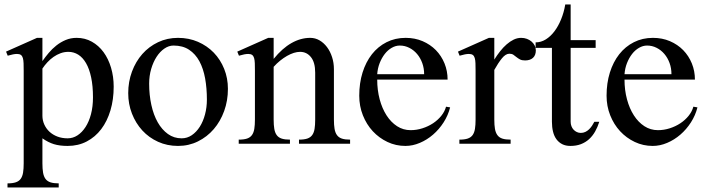

<svg xmlns="http://www.w3.org/2000/svg" viewBox="-20 -637 3138 851"><path d="M85 -323.2Q85 -342.8 84.5 -356.7Q84 -370.6 81.3 -379.9Q78.6 -389.2 72.5 -393.6Q66.4 -397.9 55.2 -397.9Q47.4 -397.9 37.6 -396Q27.8 -394 14.2 -390.1L6.8 -408.2L144 -469.2H168V-366.2Q180.2 -383.8 195.6 -402.1Q210.9 -420.4 229.7 -435.3Q248.5 -450.2 271 -459.7Q293.5 -469.2 319.8 -469.2Q356.9 -469.2 387.2 -452.1Q417.5 -435.1 439 -405.8Q460.4 -376.5 472.2 -336.9Q483.9 -297.4 483.9 -252.9Q483.9 -195.8 469.5 -147.7Q455.1 -99.6 428.7 -64.7Q402.3 -29.8 364.5 -10Q326.7 9.8 279.8 9.8Q244.6 9.8 219 2Q193.4 -5.9 168 -23.9V86.9Q168 111.3 170.9 128.2Q173.8 145 181.6 155.8Q189.5 166.5 203.6 171.1Q217.8 175.8 240.2 175.8V193.8H13.2V175.8Q36.1 175.8 50.3 170.9Q64.5 166 72 155.3Q79.6 144.5 82.3 127.7Q85 110.8 85 86.9ZM168 -124Q168 -103.5 176.3 -85.2Q184.6 -66.9 199.2 -53.2Q213.9 -39.6 234.4 -31.7Q254.9 -23.9 279.8 -23.9Q303.2 -23.9 323.5 -37.1Q343.8 -50.3 359.1 -74Q374.5 -97.7 383.3 -131.1Q392.1 -164.6 392.1 -205.1Q392.1 -255.9 384 -293.9Q376 -332 361.3 -357.2Q346.7 -382.3 326.7 -394.8Q306.6 -407.2 283.2 -407.2Q265.1 -407.2 248.5 -401.1Q231.9 -395 217.3 -384.8Q202.6 -374.5 190.2 -361.1Q177.7 -347.7 168 -333Z M769 9.8Q721.2 9.8 680.7 -8.5Q640.1 -26.9 610.8 -58.8Q581.5 -90.8 564.9 -133.3Q548.3 -175.8 548.3 -224.1Q548.3 -274.9 564.9 -319.6Q581.5 -364.3 610.8 -397.5Q640.1 -430.7 680.7 -450Q721.2 -469.2 769 -469.2Q816.9 -469.2 857.4 -451.7Q897.9 -434.1 927.5 -403.6Q957 -373 973.6 -331.8Q990.2 -290.5 990.2 -243.2Q990.2 -190.9 973.6 -145Q957 -99.1 927.5 -64.7Q897.9 -30.3 857.4 -10.3Q816.9 9.8 769 9.8ZM785.2 -23.9Q809.6 -23.9 830.1 -37.8Q850.6 -51.8 865.5 -75.2Q880.4 -98.6 888.7 -129.9Q897 -161.1 897 -195.8Q897 -245.6 889.2 -289.3Q881.3 -333 863.8 -365.5Q846.2 -397.9 818.1 -416.5Q790 -435.1 749 -435.1Q728 -435.1 708.5 -421.6Q689 -408.2 674.1 -385.3Q659.2 -362.3 650.1 -331.5Q641.1 -300.8 641.1 -266.1Q641.1 -215.8 650.9 -171.6Q660.6 -127.4 679.2 -94.7Q697.8 -62 724.4 -43Q751 -23.9 785.2 -23.9Z M1109.9 -323.2Q1109.9 -342.8 1109.4 -356.7Q1108.9 -370.6 1106.2 -379.9Q1103.5 -389.2 1097.4 -393.6Q1091.3 -397.9 1080.1 -397.9Q1072.3 -397.9 1062.5 -396Q1052.7 -394 1039.1 -390.1L1031.7 -408.2L1168.9 -469.2H1192.9V-376Q1231 -422.9 1271.7 -446Q1312.5 -469.2 1355 -469.2Q1377 -469.2 1396 -458.3Q1415 -447.3 1429.2 -428.5Q1443.4 -409.7 1451.7 -384.3Q1460 -358.9 1460 -330.1V-106.9Q1460 -82.5 1462.9 -65.7Q1465.8 -48.8 1473.6 -38.1Q1481.4 -27.3 1495.4 -22.7Q1509.3 -18.1 1531.7 -18.1V0H1305.2V-18.1Q1328.1 -18.1 1342.3 -22.9Q1356.4 -27.8 1364 -38.6Q1371.6 -49.3 1374.3 -66.2Q1377 -83 1377 -106.9V-314.9Q1377 -360.4 1358.2 -383.8Q1339.4 -407.2 1310.1 -407.2Q1296.9 -407.2 1282.2 -402.6Q1267.6 -397.9 1252.2 -389.2Q1236.8 -380.4 1221.7 -368.2Q1206.5 -356 1192.9 -340.8V-106.9Q1192.9 -82.5 1195.8 -65.7Q1198.7 -48.8 1206.5 -38.1Q1214.4 -27.3 1228.5 -22.7Q1242.7 -18.1 1265.1 -18.1V0H1038.1V-18.1Q1061 -18.1 1075.2 -22.9Q1089.4 -27.8 1096.9 -38.6Q1104.5 -49.3 1107.2 -66.2Q1109.9 -83 1109.9 -106.9Z M1776.9 9.8Q1734.4 9.8 1697.3 -7.8Q1660.2 -25.4 1632.3 -55.4Q1604.5 -85.4 1588.4 -126Q1572.3 -166.5 1572.3 -212.9Q1572.3 -268.6 1586.9 -315.4Q1601.6 -362.3 1628.4 -396.5Q1655.3 -430.7 1693.4 -450Q1731.4 -469.2 1777.8 -469.2Q1818.8 -469.2 1853 -454.6Q1887.2 -439.9 1911.9 -414.8Q1936.5 -389.6 1950.2 -356Q1963.9 -322.3 1963.9 -284.2H1651.9Q1651.9 -237.8 1662.8 -196.8Q1673.8 -155.8 1693.4 -125.5Q1712.9 -95.2 1740 -77.6Q1767.1 -60.1 1799.8 -60.1Q1826.7 -60.1 1852.5 -68.4Q1878.4 -76.7 1899.7 -90.8Q1920.9 -105 1936 -123.8Q1951.2 -142.6 1957 -164.1L1975.1 -161.1Q1966.3 -126 1946.3 -94.7Q1926.3 -63.5 1899.4 -40.3Q1872.6 -17.1 1840.8 -3.7Q1809.1 9.8 1776.9 9.8ZM1859.9 -308.1Q1859.9 -334.5 1851.6 -357.4Q1843.3 -380.4 1828.6 -397.7Q1814 -415 1794.2 -425Q1774.4 -435.1 1752 -435.1Q1733.4 -435.1 1716.1 -425Q1698.7 -415 1685.3 -397.7Q1671.9 -380.4 1662.8 -357.4Q1653.8 -334.5 1651.9 -308.1Z M2087.9 -323.2Q2087.9 -342.8 2087.4 -356.7Q2086.9 -370.6 2084.2 -379.9Q2081.5 -389.2 2075.4 -393.6Q2069.3 -397.9 2058.1 -397.9Q2050.3 -397.9 2040.5 -396Q2030.8 -394 2017.1 -390.1L2009.8 -408.2L2147 -469.2H2170.9V-373Q2183.1 -392.6 2196.8 -409.9Q2210.4 -427.2 2225.6 -440.4Q2240.7 -453.6 2256.8 -461.4Q2272.9 -469.2 2290 -469.2Q2303.7 -469.2 2315.4 -464.8Q2327.1 -460.4 2335.9 -452.9Q2344.7 -445.3 2349.9 -435.3Q2355 -425.3 2355 -414.1Q2355 -392.1 2342.3 -380.6Q2329.6 -369.1 2307.1 -369.1Q2293 -369.1 2284.4 -373.8Q2275.9 -378.4 2269 -384Q2262.2 -389.6 2255.4 -394.3Q2248.5 -398.9 2237.8 -398.9Q2221.2 -398.9 2204.6 -378.4Q2188 -357.9 2170.9 -327.1V-106.9Q2170.9 -82.5 2173.8 -65.7Q2176.8 -48.8 2184.6 -38.1Q2192.4 -27.3 2206.5 -22.7Q2220.7 -18.1 2243.2 -18.1V0H2016.1V-18.1Q2039.1 -18.1 2053.2 -22.9Q2067.4 -27.8 2075 -38.6Q2082.5 -49.3 2085.2 -66.2Q2087.9 -83 2087.9 -106.9Z M2354 -424.8V-449.2Q2377.9 -449.2 2399.2 -462.4Q2420.4 -475.6 2437.5 -498.3Q2454.6 -521 2467 -551.5Q2479.5 -582 2485.4 -617.2H2509.3V-459H2620.1V-424.8H2509.3V-97.2Q2509.3 -86.9 2512.7 -77.9Q2516.1 -68.8 2522.2 -62.3Q2528.3 -55.7 2536.6 -51.8Q2544.9 -47.9 2554.2 -47.9Q2564.9 -47.9 2574.2 -52.2Q2583.5 -56.6 2590.8 -63.7Q2598.1 -70.8 2604 -79.6Q2609.9 -88.4 2614.3 -97.2H2636.2Q2628.9 -73.7 2617.7 -54Q2606.4 -34.2 2590.8 -20Q2575.2 -5.9 2554.7 2Q2534.2 9.8 2508.3 9.8Q2487.3 9.8 2471.9 2Q2456.5 -5.9 2446.3 -19.8Q2436 -33.7 2431.2 -53.5Q2426.3 -73.2 2426.3 -97.2V-424.8Z M2873 9.8Q2830.6 9.8 2793.5 -7.8Q2756.3 -25.4 2728.5 -55.4Q2700.7 -85.4 2684.6 -126Q2668.5 -166.5 2668.5 -212.9Q2668.5 -268.6 2683.1 -315.4Q2697.8 -362.3 2724.6 -396.5Q2751.5 -430.7 2789.6 -450Q2827.6 -469.2 2874 -469.2Q2915 -469.2 2949.2 -454.6Q2983.4 -439.9 3008.1 -414.8Q3032.7 -389.6 3046.4 -356Q3060.1 -322.3 3060.1 -284.2H2748Q2748 -237.8 2759 -196.8Q2770 -155.8 2789.6 -125.5Q2809.1 -95.2 2836.2 -77.6Q2863.3 -60.1 2896 -60.1Q2922.9 -60.1 2948.7 -68.4Q2974.6 -76.7 2995.8 -90.8Q3017.1 -105 3032.2 -123.8Q3047.4 -142.6 3053.2 -164.1L3071.3 -161.1Q3062.5 -126 3042.5 -94.7Q3022.5 -63.5 2995.6 -40.3Q2968.8 -17.1 2937 -3.7Q2905.3 9.8 2873 9.8ZM2956.1 -308.1Q2956.1 -334.5 2947.8 -357.4Q2939.5 -380.4 2924.8 -397.7Q2910.2 -415 2890.4 -425Q2870.6 -435.1 2848.1 -435.1Q2829.6 -435.1 2812.3 -425Q2794.9 -415 2781.5 -397.7Q2768.1 -380.4 2759 -357.4Q2750 -334.5 2748 -308.1Z"/></svg>

Font: Warasṭra
Style: Regular
Weight: 400
Designer: R.S. Wihananto
Foundry: R.S. Wihananto
Version: Version 2.0.1